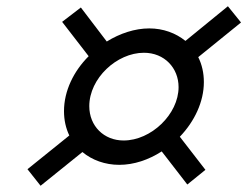

<svg xmlns="http://www.w3.org/2000/svg" viewBox="-20 -737 792 615"><path d="M362 -209C409 -209 456 -225 498 -252L580 -146L638 -193L556 -299C603 -348 633 -411 633 -474C633 -503 627 -530 615 -554L752 -665L710 -717L574 -606C543 -631 503 -646 458 -646C412 -646 364 -630 322 -604L239 -713L179 -667L264 -557C216 -509 185 -446 185 -381C185 -352 191 -326 202 -303L68 -195L110 -142L244 -250C275 -224 317 -209 362 -209ZM376 -287C313 -287 266 -333 266 -397C266 -486 354 -568 441 -568C507 -568 552 -519 552 -458C552 -371 464 -287 376 -287Z"/></svg>

Font: Perun Medium Italic
Style: Regular
Weight: 500
Italic angle: -12°
Foundry: Copyright (c) Stefan Peev, Context Ltd, 2016
Version: Version 1.026